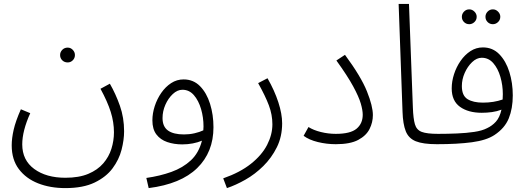

<svg xmlns="http://www.w3.org/2000/svg" viewBox="-20 -734 2698 984"><path d="M327 -414Q310 -414 299 -425Q288 -436 288 -452Q288 -467 299 -478.5Q310 -490 327 -490Q342 -490 353 -478.5Q364 -467 364 -452Q364 -436 353 -425Q342 -414 327 -414Z M40 11Q40 -25 50 -69Q60 -113 87 -174L135 -154Q94 -63 94 6Q94 87 155.5 132Q217 177 315 177Q385 177 432.5 157Q480 137 509 103.5Q538 70 551 28.5Q564 -13 564 -56Q564 -108 547.5 -160.5Q531 -213 495 -279L543 -305Q573 -253 594.5 -192Q616 -131 616 -61Q616 -17 603 33.5Q590 84 557 128.5Q524 173 465 201.5Q406 230 315 230Q237 230 175 205.5Q113 181 76.5 132.5Q40 84 40 11Z M742 230 730 178Q800 168 858.5 147Q917 126 958 88Q999 50 1015 -13Q994 -4 968 1Q942 6 914 6Q872 6 837 -6Q802 -18 781.5 -45Q761 -72 761 -117Q761 -153 773 -190Q785 -227 806.5 -258Q828 -289 857 -308Q886 -327 921 -327Q971 -327 1005 -292.5Q1039 -258 1056.5 -202Q1074 -146 1074 -82Q1074 46 990.5 127.5Q907 209 742 230ZM813 -129Q813 -85 841 -65Q869 -45 923 -45Q951 -45 977 -51Q1003 -57 1022 -66Q1023 -76 1023 -86Q1023 -132 1010.5 -175Q998 -218 974 -246Q950 -274 915 -274Q889 -274 865.5 -252Q842 -230 827.5 -197Q813 -164 813 -129Z M1143 230 1124 180Q1210 150 1266 105.5Q1322 61 1349 8.5Q1376 -44 1376 -97Q1376 -146 1358 -194Q1340 -242 1303 -308L1351 -333Q1387 -270 1406.5 -210Q1426 -150 1426 -102Q1426 -34 1399 20.5Q1372 75 1329.5 117Q1287 159 1237.5 187Q1188 215 1143 230Z M1536 -38 1561 -83Q1586 -67 1624 -57.5Q1662 -48 1701 -48Q1776 -48 1807.5 -74.5Q1839 -101 1839 -146Q1839 -169 1829 -203.5Q1819 -238 1790 -291.5Q1761 -345 1704 -424L1748 -453Q1830 -342 1860.5 -266Q1891 -190 1891 -144Q1891 -107 1874 -73Q1857 -39 1816 -17Q1775 5 1701 5Q1654 5 1609 -6Q1564 -17 1536 -38Z M2219 5Q2148 5 2111 -10Q2074 -25 2059.5 -61.5Q2045 -98 2043 -161L2023 -714H2076L2096 -182Q2098 -126 2106.5 -97Q2115 -68 2141.5 -58Q2168 -48 2225 -48Q2239 -48 2245 -40.5Q2251 -33 2251 -23Q2251 -13 2241.5 -4Q2232 5 2219 5Z M2506 -610Q2490 -610 2479 -621Q2468 -632 2468 -648Q2468 -663 2479 -674.5Q2490 -686 2506 -686Q2521 -686 2532.5 -674.5Q2544 -663 2544 -648Q2544 -632 2532.5 -621Q2521 -610 2506 -610ZM2385 -610Q2369 -610 2358 -621Q2347 -632 2347 -648Q2347 -663 2358 -674.5Q2369 -686 2385 -686Q2400 -686 2411.5 -674.5Q2423 -663 2423 -648Q2423 -632 2411.5 -621Q2400 -610 2385 -610Z M2219 5 2226 -48Q2274 -48 2322 -50Q2370 -52 2410.5 -58Q2451 -64 2476 -77Q2502 -89 2521.5 -110.5Q2541 -132 2550 -172Q2527 -163 2501 -159.5Q2475 -156 2449 -156Q2380 -156 2337.5 -186.5Q2295 -217 2295 -281Q2295 -317 2307 -354Q2319 -391 2340.5 -422Q2362 -453 2391 -472Q2420 -491 2455 -491Q2505 -491 2539 -456Q2573 -421 2590.5 -365Q2608 -309 2608 -245Q2608 -178 2587.5 -127.5Q2567 -77 2514 -42Q2473 -15 2399 -5Q2325 5 2219 5ZM2347 -293Q2347 -244 2376 -226Q2405 -208 2455 -208Q2510 -208 2556 -224Q2557 -237 2557 -251Q2557 -297 2544.5 -340Q2532 -383 2508 -410.5Q2484 -438 2449 -438Q2423 -438 2399.5 -415.5Q2376 -393 2361.5 -360Q2347 -327 2347 -293Z"/></svg>

Font: Noto Sans Arabic Light
Style: Regular
Weight: 300
Designer: Monotype Design Team, Nadine Chahine, Nizar Qandah and Khaled Hosny
Foundry: Monotype Imaging Inc.
Version: Version 2.012; ttfautohint (v1.8.4.7-5d5b)